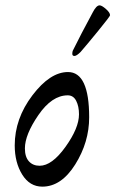

<svg xmlns="http://www.w3.org/2000/svg" viewBox="-20 -683 431 717"><path d="M281 -489Q266 -474 258 -474Q250 -474 250 -482Q250 -490 252 -494Q281 -553 327 -638Q340 -663 352 -663Q360 -663 375.5 -649.5Q391 -636 391 -626Q391 -622 346.5 -567.5Q302 -513 281 -489ZM275 -256Q275 -286 264.5 -306.5Q254 -327 233 -327Q174 -327 123.5 -253.5Q73 -180 73 -129Q73 -97 88 -80.5Q103 -64 128 -64Q174 -64 224.5 -134.5Q275 -205 275 -256ZM313 -245Q313 -152 261 -69Q209 14 138 14Q91 14 63 -31Q35 -76 35 -140Q35 -240 101 -327Q167 -414 234 -414Q313 -414 313 -245Z"/></svg>

Font: EB Garamond 12
Style: Italic
Weight: 400
Italic angle: -17°
Version: Version 0.016; ttfautohint (v1.8.4)